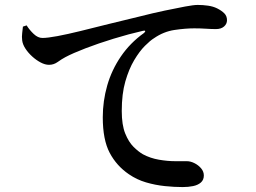

<svg xmlns="http://www.w3.org/2000/svg" viewBox="-20 -745 1040 779"><path d="M721 14Q687 14 648.5 10Q610 6 572.5 -5Q535 -16 503 -38Q453 -72 425 -125Q397 -178 397 -269Q397 -335 415 -398Q433 -461 470.5 -516Q508 -571 564 -611Q570 -616 569 -619Q568 -622 560 -620Q503 -607 441 -588Q379 -569 327 -549Q275 -529 245 -513Q230 -505 214 -493.5Q198 -482 179 -482Q163 -482 145 -491.5Q127 -501 110.5 -516Q94 -531 83 -548Q72 -565 70 -581Q68 -596 70 -610.5Q72 -625 73 -637L88 -642Q100 -623 117 -607Q134 -591 152 -591Q173 -591 213 -598.5Q253 -606 306 -619Q359 -632 420.5 -647.5Q482 -663 546 -678Q601 -692 648.5 -702Q696 -712 731 -718.5Q766 -725 782 -725Q803 -725 824 -722Q845 -719 861 -711Q879 -702 890 -691Q901 -680 901 -663Q901 -648 889 -637.5Q877 -627 856 -627Q838 -627 815.5 -628.5Q793 -630 768 -630Q733 -630 688.5 -623.5Q644 -617 605 -590Q590 -581 568 -559Q546 -537 524.5 -501Q503 -465 488.5 -414.5Q474 -364 474 -295Q474 -238 488 -203.5Q502 -169 521.5 -149.5Q541 -130 560 -119Q590 -103 625 -97Q660 -91 691 -91Q722 -91 738 -91Q753 -91 769 -83Q785 -75 796 -62Q807 -49 807 -33Q807 -15 795 -4.5Q783 6 763.5 10Q744 14 721 14Z"/></svg>

Font: Noto Serif KR SemiBold
Style: Regular
Weight: 600
Designer: Ryoko NISHIZUKA 西塚涼子 (kana & ideographs); Frank Grießhammer (Latin, Greek & Cyrillic); Wenlong ZHANG 张文龙 (bopomofo); San
Foundry: Adobe
Version: Version 2.003-H1;hotconv 1.1.1;makeotfexe 2.6.0